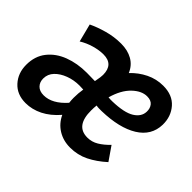

<svg xmlns="http://www.w3.org/2000/svg" viewBox="-114 -731 945 945"><g transform="rotate(45 358.0 -259.0)"><path d="M138 11Q78 11 42.5 -28Q7 -67 7 -125Q7 -185 39.5 -226Q72 -267 126 -287.5Q180 -308 246 -308Q275 -308 303 -307Q307 -329 308.5 -338.5Q310 -348 310 -357Q310 -430 240 -430Q210 -430 175.5 -420Q141 -410 112 -392L88 -486Q123 -503 169.5 -516Q216 -529 264 -529Q310 -529 343.5 -510Q377 -491 393 -453Q426 -488 468 -508.5Q510 -529 557 -529Q622 -529 657 -489Q692 -449 691 -391Q689 -314 620 -271.5Q551 -229 431 -226Q423 -226 413.5 -226Q404 -226 394 -228Q392 -210 392 -193Q391 -84 473 -84Q504 -84 530.5 -100Q557 -116 583 -143L632 -72Q589 -33 544.5 -11Q500 11 448 11Q400 11 363 -12Q326 -35 307 -76Q269 -32 226 -10.5Q183 11 138 11ZM407 -298Q414 -297 421 -297Q428 -297 434 -297Q515 -299 552 -322Q589 -345 590 -381Q591 -404 578.5 -420Q566 -436 538 -436Q500 -436 463 -400.5Q426 -365 407 -298ZM174 -79Q233 -79 289 -142Q287 -159 287 -175Q287 -207 292 -237Q285 -237 278.5 -237.5Q272 -238 265 -238Q226 -238 191.5 -225Q157 -212 135.5 -189.5Q114 -167 114 -136Q114 -111 129.5 -95Q145 -79 174 -79Z"/></g></svg>

Font: Radio Canada Condensed Medium
Style: Italic
Weight: 500
Width: 3
Italic angle: -12°
Designer: Charles Daoud, Etienne Aubert Bonn, Alexandre Saumier Demers, Jacques Le Bailly
Foundry: Radio-Canada
Version: Version 2.104; ttfautohint (v1.8.4.7-5d5b);gftools[0.9.28.de